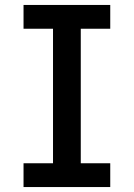

<svg xmlns="http://www.w3.org/2000/svg" viewBox="-20 -755 540 775"><path d="M75 0V-96H194V-639H75V-735H425V-639H306V-96H425V0Z"/></svg>

Font: Iosevka Gothic
Style: Bold
Weight: 700
Monospace: yes
Designer: Belleve Invis
Foundry: Belleve Invis
Version: Version 15.5.1; ttfautohint (v1.8.4)